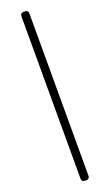

<svg xmlns="http://www.w3.org/2000/svg" viewBox="-196 -828 634 1109"><g transform="rotate(-20 121.0 -273.0)"><path d="M97 -772V226C97 239 104 246 117 246H126C139 246 146 239 146 226V-772C146 -785 139 -792 126 -792H117C104 -792 97 -785 97 -772Z"/></g></svg>

Font: 寒蝉锦书宋 CompactLight
Style: Bold
Weight: 400
Width: 4
Designer: 寒蝉锦书宋{Warren} 思源宋体{Ryoko NISHIZUKA 西塚涼子 (kana & ideographs); Frank Grießhammer (Latin, Greek & Cyrillic); Wenlong ZHANG 
Foundry: Adobe & ChillType
Version: Version 2.000;Glyphs 3.1.1 (3135)